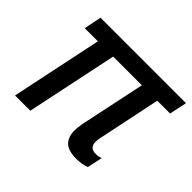

<svg xmlns="http://www.w3.org/2000/svg" viewBox="-126 -701 880 880"><g transform="rotate(45 314.5 -261.0)"><path d="M356 -79Q356 -98 361 -126L428 -444H242L149 0H50L143 -444H58L75 -529H629L611 -444H528L465 -142Q461 -126 461 -111Q461 -72 500 -72Q520 -72 534 -78L518 -4Q489 7 454 7Q401 7 378.5 -15.5Q356 -38 356 -79Z"/></g></svg>

Font: Mona Sans Medium
Style: Italic
Weight: 500
Italic angle: -11.7°
Designer: Deni Anggara
Foundry: GitHub
Version: Version 2.000